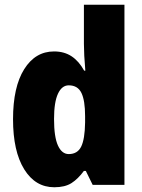

<svg xmlns="http://www.w3.org/2000/svg" viewBox="-20 -780 600 810"><path d="M209 10Q129 10 82 -66Q35 -142 35 -277Q35 -413 82 -488Q129 -563 208 -563Q251 -563 282 -542.5Q313 -522 335 -482H340Q337 -515 335.5 -544.5Q334 -574 334 -595V-760H505V0H371L342 -59H334Q309 -25 281.5 -7.5Q254 10 209 10ZM270 -130Q307 -130 322.5 -161.5Q338 -193 339 -263V-290Q339 -356 323.5 -388Q308 -420 270 -420Q241 -420 224.5 -384.5Q208 -349 208 -278Q208 -202 224.5 -166Q241 -130 270 -130Z"/></svg>

Font: Noto Sans Myanmar UI Condensed Black
Style: Regular
Weight: 900
Width: 3
Designer: Monotype Design Team
Foundry: Monotype Imaging Inc.
Version: Version 2.103; ttfautohint (v1.8.4.7-5d5b)